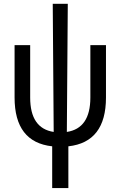

<svg xmlns="http://www.w3.org/2000/svg" viewBox="-20 -752 626 997"><path d="M251 224.6V7.8Q55.7 -13.7 55.7 -245.6V-517.6H136.7V-245.6Q136.7 -85.4 258.8 -66.9L253.9 -732.4H332L327.1 -66.9Q449.2 -85.4 449.2 -245.6V-517.6H530.3V-245.6Q530.3 -13.7 335 7.8V224.6Z"/></svg>

Font: Cascadia Code PL SemiLight
Style: Regular
Weight: 350
Monospace: yes
Designer: Aaron Bell
Foundry: Saja Typeworks
Version: Version 2404.023; ttfautohint (v1.8.4)